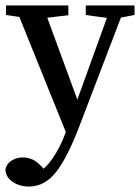

<svg xmlns="http://www.w3.org/2000/svg" viewBox="-20 -458 515 705"><path d="M86 227Q51 227 25.5 209Q0 191 0 163Q5 142 23.5 131Q42 120 64 120Q82 120 99 127.5Q116 135 135 156L163 188L128 207L101 188Q144 166 172.5 124.5Q201 83 219 34L252 -59L389 -438H441L272 4Q228 120 186 173.5Q144 227 86 227ZM231 50 34 -438H137L270 -76L277 -58ZM2 -403V-438H231V-402L128 -390H91ZM295 -403V-438H474V-403L406 -390H388Z"/></svg>

Font: Lisu Bosa Medium
Style: Regular
Weight: 500
Designer: David Morse, Annie Olsen, Victor Gaultney, Frank Grießhammer (Latin)
Foundry: SIL International
Version: Version 2.000